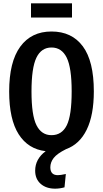

<svg xmlns="http://www.w3.org/2000/svg" viewBox="-20 -894 618 1152"><path d="M412 -874V-789H166V-874ZM282 110Q282 157 327 157Q343 157 375 150L367 230Q338 238 311 238Q257 238 224 209Q191 180 191 130Q191 60 254 13Q149 1 92 -88.5Q35 -178 35 -345Q35 -523 101.5 -614Q168 -705 289 -705Q411 -705 477 -616Q543 -527 543 -346Q543 -203 500 -115.5Q457 -28 376 1Q322 28 302 54Q282 80 282 110ZM289 -83Q351 -83 380.5 -142Q410 -201 410 -346Q410 -488 380 -548.5Q350 -609 289 -609Q228 -609 198.5 -548Q169 -487 169 -345Q169 -202 199 -142.5Q229 -83 289 -83Z"/></svg>

Font: Fira Sans Extra Condensed Medium
Style: Regular
Weight: 500
Width: 1
Designer: Carrois Corporate & Edenspiekermann AG
Foundry: Carrois Corporate GbR & Edenspiekermann AG
Version: Version 4.203